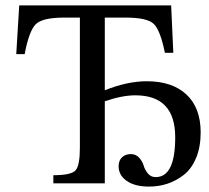

<svg xmlns="http://www.w3.org/2000/svg" viewBox="-20 -677 771 709"><path d="M367 -612V-344H368Q451 -377 522 -377Q616 -377 668.5 -328Q721 -279 721 -188Q721 -134 704 -93.5Q687 -53 658.5 -31Q630 -9 598 1.5Q566 12 530 12Q478 12 448 -9Q418 -30 418 -63Q418 -84 430.5 -96Q443 -108 463 -108Q482 -108 494 -94.5Q506 -81 510.5 -65.5Q515 -50 526 -36.5Q537 -23 555 -23Q627 -23 627 -170Q627 -325 480 -325Q431 -325 367 -303V0H177V-30Q245 -30 260 -49Q275 -68 275 -132V-612H216Q136 -612 111.5 -587Q87 -562 71 -477H40L51 -657H612L620 -482H589Q572 -565 548 -588.5Q524 -612 444 -612Z"/></svg>

Font: myMathFont
Style: Regular
Weight: 400
Designer: Ross Mills, John Hudson & Paul Hanslow, Tiro Typeworks Ltd; with prior portions MicroPress Inc., and Coen Hoffman. Math 
Foundry: Tiro Typeworks Ltd
Version: Version 2.13 b171